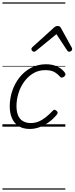

<svg xmlns="http://www.w3.org/2000/svg" viewBox="-20 -1053 620 1596"><path d="M228 19Q172 19 135 -4.5Q98 -28 79.5 -70.5Q61 -113 61 -169Q61 -236 82.5 -299Q104 -362 144 -411.5Q184 -461 239.5 -490Q295 -519 363 -519Q418 -519 459 -498.5Q500 -478 520 -447Q526 -438 524 -431Q522 -424 512 -415Q502 -408 493 -408Q484 -408 478 -416Q459 -439 431.5 -454.5Q404 -470 356 -470Q301 -470 257 -444Q213 -418 181.5 -374.5Q150 -331 133.5 -278Q117 -225 117 -171Q117 -127 129.5 -95.5Q142 -64 168.5 -47.5Q195 -31 234 -30Q270 -30 300.5 -42.5Q331 -55 360.5 -78.5Q390 -102 419 -133Q427 -142 435.5 -140Q444 -138 451 -131Q458 -125 459 -117Q460 -109 452 -100Q420 -61 382 -34.5Q344 -8 305 5.5Q266 19 228 19ZM263 -623Q255 -623 248 -630Q241 -637 241 -645Q241 -650 243.5 -654Q246 -658 250 -662L430 -825Q438 -832 445.5 -834.5Q453 -837 461 -837Q468 -837 474 -834Q480 -831 485 -823L575 -660Q578 -655 579 -651Q580 -647 580 -644Q580 -635 571.5 -629Q563 -623 555 -623Q549 -623 545 -626Q541 -629 538 -634L449 -769L284 -634Q278 -629 273 -626Q268 -623 263 -623ZM0 513H523V523H0ZM0 -20H523V0H0ZM0 -505H523V-500H0ZM0 -1033H523V-1023H0Z"/></svg>

Font: Playwrite IN Guides
Style: Regular
Weight: 400
Designer: Veronika Burian, José Scaglione
Foundry: TypeTogether
Version: Version 1.003